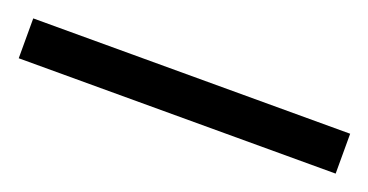

<svg xmlns="http://www.w3.org/2000/svg" viewBox="-27 -21 512 267"><g transform="rotate(20 229.5 112.5)"><path d="M-5 142H464V83H-5Z"/></g></svg>

Font: Noto Serif Tamil SemiBold
Style: Regular
Weight: 600
Designer: Indian Type Foundry, Tom Grace, and the Monotype Design Team
Foundry: Monotype Imaging Inc.
Version: Version 2.004